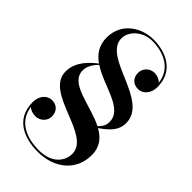

<svg xmlns="http://www.w3.org/2000/svg" viewBox="-235 -833 916 916"><g transform="rotate(45 223.0 -375.0)"><path d="M408.5 -162C408.5 -217.5 379 -250.5 338 -273.5C380.5 -303 416.5 -334 416.5 -385C416.5 -538.5 114 -528 114 -656C114 -703 163.5 -751 226.5 -751C305.5 -751 380 -716.5 390 -632C379.5 -643 361 -651 343.5 -651C314 -651 286.5 -627.5 286.5 -595.5C286.5 -559.5 310 -540 340.5 -540C375.5 -540 400.5 -571.5 400.5 -612.5C400.5 -718.5 314.5 -760 226.5 -760C151.5 -760 61.5 -712 61.5 -608C61.5 -554.5 87 -520 123.5 -494.5C89 -467.5 37.5 -422.5 37.5 -355C37.5 -212 338.5 -227.5 338.5 -99.5C338.5 -52.5 302 1 213.5 1C135 1 52.5 -27.5 40.5 -118.5C51.5 -107.5 69 -102 86.5 -102C116 -102 143.5 -125 143.5 -157C143.5 -193 120 -213 89.5 -213C54.5 -213 30 -182 30 -141C30 -25 125.5 10 213.5 10C328.5 10 408.5 -58 408.5 -162ZM91.5 -417C91.5 -449 113.5 -475.5 129 -491C216 -433.5 356.5 -423.5 356.5 -333C356.5 -311.5 347.5 -295 330 -278C236 -326 91.5 -328.5 91.5 -417Z"/></g></svg>

Font: Bodoni* 24
Style: Regular
Weight: 400
Version: Version 2.3